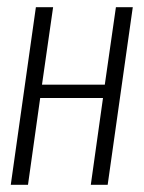

<svg xmlns="http://www.w3.org/2000/svg" viewBox="-20 -515 400 535"><path d="M10 0 80 -495H128L97 -279H272L303 -495H350L280 0H233L267 -242H92L58 0Z"/></svg>

Font: Alumni Sans Light
Style: Italic
Weight: 300
Italic angle: -8°
Version: Version 1.016